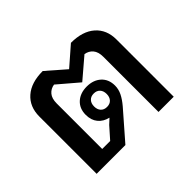

<svg xmlns="http://www.w3.org/2000/svg" viewBox="-119 -767 972 972"><g transform="rotate(-45 367.0 -280.5)"><path d="M91 -410Q91 -480 137 -520.5Q183 -561 266 -561L367 -473L468 -561Q551 -561 597 -520.5Q643 -480 643 -410V0H534V-395Q534 -430 518 -449Q502 -468 476 -472L367 -379L258 -472Q232 -468 216 -449Q200 -430 200 -395V-69H257L311 -130L338 -155Q303 -163 283 -187.5Q263 -212 263 -250Q263 -295 292 -321.5Q321 -348 368 -348Q415 -348 444 -321.5Q473 -295 473 -250Q473 -224 461 -199.5Q449 -175 426 -148L297 0H91ZM368 -202Q389 -202 401 -215Q413 -228 413 -250Q413 -272 401 -285Q389 -298 368 -298Q347 -298 335 -285Q323 -272 323 -250Q323 -228 335 -215Q347 -202 368 -202Z"/></g></svg>

Font: IBM Plex Sans Thai Looped Medium
Style: Regular
Weight: 500
Designer: Mike Abbink, Paul van der Laan, Pieter van Rosmalen, Ben Mitchell, Mark Frömberg
Foundry: Bold Monday
Version: Version 1.1